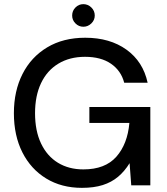

<svg xmlns="http://www.w3.org/2000/svg" viewBox="-20 -894 804 926"><path d="M375 12Q277 12 203 -33Q129 -78 88 -159Q47 -240 47 -348Q47 -455 88.5 -537Q130 -619 207.5 -665.5Q285 -712 391 -712Q510 -712 590 -654.5Q670 -597 692 -495H579Q564 -553 515.5 -586.5Q467 -620 390 -620Q316 -620 261.5 -587Q207 -554 178 -493Q149 -432 149 -348Q149 -263 178 -202Q207 -141 259.5 -109Q312 -77 382 -77Q487 -77 541 -138Q595 -199 604 -301H411V-378H705V0H613L605 -107Q581 -68 549.5 -41.5Q518 -15 475.5 -1.5Q433 12 375 12ZM382 -765Q360 -765 344 -781Q328 -797 328 -819Q328 -842 344 -858Q360 -874 382 -874Q404 -874 420.5 -858Q437 -842 437 -819Q437 -797 420.5 -781Q404 -765 382 -765Z"/></svg>

Font: DM Sans 16pt Medium
Style: Regular
Weight: 500
Version: Version 4.004;gftools[0.9.30]